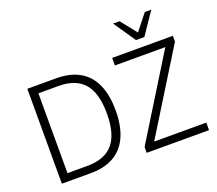

<svg xmlns="http://www.w3.org/2000/svg" viewBox="-148 -1134 1513 1340"><g transform="rotate(-20 609.0 -464.0)"><path d="M94 0V-705H309Q411 -705 481 -665Q551 -625 586.5 -546.5Q622 -468 622 -353Q622 -238 586.5 -159Q551 -80 481 -40Q411 0 309 0ZM156 -56H305Q432 -56 494.5 -128Q557 -200 557 -353Q557 -506 494.5 -577.5Q432 -649 305 -649H156ZM724 0V-43L1117 -679L1121 -649H724V-705H1175V-662L782 -27L779 -56H1187V0ZM923 -765 812 -928H860L954 -810L1048 -928H1096L985 -765Z"/></g></svg>

Font: Nunito Sans 10pt SemiCondensed Light
Style: Regular
Weight: 300
Width: 4
Designer: Vernon Adams
Foundry: Vernon Adams
Version: Version 3.101;gftools[0.9.27]